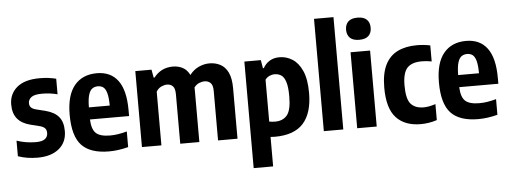

<svg xmlns="http://www.w3.org/2000/svg" viewBox="-60 -982 3654 1376"><g transform="rotate(-5 1767.5 -294.0)"><path d="M177.5 10.5Q100.5 10.5 37 -12V-124Q104 -101.5 174.5 -101.5Q220 -101.5 240.2 -117Q260.5 -132.5 260.5 -159.5Q260.5 -182.5 249 -194.2Q237.5 -206 214.5 -212.5L146 -229.5Q84.5 -245 53 -282.8Q21.5 -320.5 21.5 -385Q21.5 -461.5 77.2 -508.5Q133 -555.5 240.5 -555.5Q274.5 -555.5 303.8 -551.8Q333 -548 359 -541.5V-429.5Q306 -443.5 248 -443.5Q192 -443.5 170.5 -426Q149 -408.5 149 -385Q149 -364.5 160.2 -353Q171.5 -341.5 194.5 -335.5L263 -318.5Q326.5 -302 357.2 -265.2Q388 -228.5 388 -163Q388 -82 331.5 -35.8Q275 10.5 177.5 10.5Z M692 10.5Q557 10.5 494.8 -55.8Q432.5 -122 432.5 -275.5Q432.5 -415.5 490.2 -485.5Q548 -555.5 652 -555.5Q751.5 -555.5 803.8 -485.2Q856 -415 856 -271.5V-229.5H574.5Q577.5 -157.5 607.8 -130Q638 -102.5 709 -102.5Q737.5 -102.5 767.2 -107.2Q797 -112 830 -121V-8.5Q757.5 10.5 692 10.5ZM651.5 -461.5Q628 -461.5 611 -449.5Q594 -437.5 584.5 -406.2Q575 -375 574.5 -316.5H724.5Q724 -375 715.2 -406.2Q706.5 -437.5 690.5 -449.5Q674.5 -461.5 651.5 -461.5Z M928.5 0V-546.5H1045L1055.5 -488.5H1062Q1114 -555.5 1199 -555.5Q1237 -555.5 1268.8 -539.2Q1300.5 -523 1319.5 -484.5Q1347.5 -521 1385.2 -538.2Q1423 -555.5 1462 -555.5Q1505 -555.5 1540 -537.2Q1575 -519 1595.5 -477Q1616 -435 1616 -363V0H1476V-355.5Q1476 -398.5 1458.5 -414.5Q1441 -430.5 1415 -430.5Q1398.5 -430.5 1377.5 -422Q1356.5 -413.5 1341 -392.5Q1341.5 -382 1341.5 -371V0H1204V-355.5Q1204 -398.5 1187.5 -414.5Q1171 -430.5 1145.5 -430.5Q1127 -430.5 1104.8 -420.2Q1082.5 -410 1068.5 -386V0Z M1713 220V-546.5H1831.5L1841.5 -487.5H1848Q1864 -517.5 1893.8 -536.5Q1923.5 -555.5 1965.5 -555.5Q2015.5 -555.5 2058.8 -528.2Q2102 -501 2128.8 -441Q2155.5 -381 2155.5 -282.5Q2155.5 -138 2089.5 -64.2Q2023.5 9.5 1884 9.5Q1869.5 9.5 1853 8V220ZM1895 -98.5Q1952 -98.5 1982 -135.2Q2012 -172 2012 -270Q2012 -338.5 2000.2 -374.5Q1988.5 -410.5 1968 -423.8Q1947.5 -437 1920.5 -437Q1901.5 -437 1883 -428.5Q1864.5 -420 1853 -403.5V-102.5Q1875 -98.5 1895 -98.5Z M2237 0V-808H2377V0Z M2477 0V-546.5H2617.5V0ZM2547.5 -630Q2502.5 -630 2480.8 -651.2Q2459 -672.5 2459 -709.5Q2459 -747 2480.8 -768.2Q2502.5 -789.5 2547.5 -789.5Q2592.5 -789.5 2614.2 -768.2Q2636 -747 2636 -709.5Q2636 -672.5 2614.2 -651.2Q2592.5 -630 2547.5 -630Z M2934 10.5Q2819.5 10.5 2757.5 -56.5Q2695.5 -123.5 2695.5 -272.5Q2695.5 -374.5 2726.8 -436.8Q2758 -499 2816 -527.2Q2874 -555.5 2954 -555.5Q3005.5 -555.5 3050.5 -545.5V-430.5Q3032 -434 3013.5 -435.8Q2995 -437.5 2980 -437.5Q2908 -437.5 2874.8 -402Q2841.5 -366.5 2841.5 -275.5Q2841.5 -178.5 2872.5 -143Q2903.5 -107.5 2965 -107.5Q3002 -107.5 3050.5 -123.5V-8.5Q3022 1 2992.2 5.8Q2962.5 10.5 2934 10.5Z M3348.5 10.5Q3213.5 10.5 3151.2 -55.8Q3089 -122 3089 -275.5Q3089 -415.5 3146.8 -485.5Q3204.5 -555.5 3308.5 -555.5Q3408 -555.5 3460.2 -485.2Q3512.5 -415 3512.5 -271.5V-229.5H3231Q3234 -157.5 3264.2 -130Q3294.5 -102.5 3365.5 -102.5Q3394 -102.5 3423.8 -107.2Q3453.5 -112 3486.5 -121V-8.5Q3414 10.5 3348.5 10.5ZM3308 -461.5Q3284.5 -461.5 3267.5 -449.5Q3250.5 -437.5 3241 -406.2Q3231.5 -375 3231 -316.5H3381Q3380.5 -375 3371.8 -406.2Q3363 -437.5 3347 -449.5Q3331 -461.5 3308 -461.5Z"/></g></svg>

Font: Encode Sans Condensed
Style: Bold
Weight: 700
Width: 3
Designer: Multiple Designers
Foundry: Impallari Type
Version: Version 3.000; ttfautohint (v1.8.3) -l 8 -r 50 -G 200 -x 14 